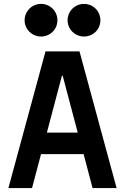

<svg xmlns="http://www.w3.org/2000/svg" viewBox="-20 -963 640 983"><path d="M144 0 190 -174H408L454 0H577L387 -700H213L23 0ZM220 -284 297 -575H301L378 -284ZM106 -859C106 -813 144 -776 190 -776C237 -776 274 -813 274 -859C274 -906 237 -943 190 -943C144 -943 106 -906 106 -859ZM326 -859C326 -813 364 -776 410 -776C457 -776 494 -813 494 -859C494 -906 457 -943 410 -943C364 -943 326 -906 326 -859Z"/></svg>

Font: CommitMono
Style: Bold
Weight: 700
Monospace: yes
Designer: Eigil Nikolajsen
Foundry: Eigil Nikolajsen
Version: Version 1.143